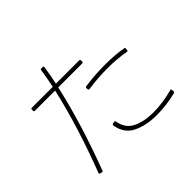

<svg xmlns="http://www.w3.org/2000/svg" viewBox="-169 -1063 1337 1337"><g transform="rotate(-45 500.0 -394.5)"><path d="M117 -632V-644Q117 -653 126 -653H332Q350 -740 357 -793Q359 -801 367 -800H380Q389 -798 388 -790Q376 -713 363 -653H592Q601 -653 601 -644V-632Q601 -623 592 -623H356Q291 -332 164 4Q161 13 152 10L139 7Q135 6 133 3Q131 0 133 -4Q193 -160 243 -320Q293 -480 325 -623H126Q117 -623 117 -632ZM492 -469 491 -481V-483Q491 -489 499 -491Q602 -505 697 -505Q797 -505 873 -491Q882 -490 880 -480L879 -467Q878 -458 869 -460Q791 -475 691 -475Q597 -475 502 -461Q493 -461 492 -469ZM464 -179Q470 -179 472 -171Q485 -93 548 -62Q611 -31 699 -31Q796 -31 893 -58L897 -59Q902 -59 904 -51L905 -36Q905 -28 897 -25Q801 -1 703 -1Q602 -1 528 -37.5Q454 -74 440 -164V-166Q440 -172 447 -175L461 -178Z"/></g></svg>

Font: LINE Seed JP_TTF Thin
Style: Regular
Weight: 250
Designer: LY Corporation & Fontrix & Fontworks
Version: Version 1.008